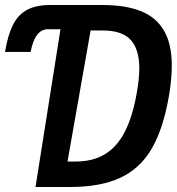

<svg xmlns="http://www.w3.org/2000/svg" viewBox="-84 -745 704 765"><path d="M600.5 -482.5Q600.5 -428 588.5 -359Q565.5 -229 519.5 -151Q473.5 -73 395 -36.5Q316.5 0 194.5 0H57.5L157 -628.5H107Q55 -628.5 38 -538H-64Q-53 -604 -33.2 -644.2Q-13.5 -684.5 21.5 -704.5Q56.5 -724.5 113.5 -725H323Q416 -725 477 -700.8Q538 -676.5 569.2 -623.2Q600.5 -570 600.5 -482.5ZM461 -375Q471 -431 471 -472.5Q471 -548.5 436.8 -586Q402.5 -623.5 326 -623.5H277L185 -101.5H218Q287 -101.5 335.2 -131.2Q383.5 -161 414 -221.2Q444.5 -281.5 461 -375Z"/></svg>

Font: JuliaMono SemiBoldItalic
Style: Regular
Weight: 600
Italic angle: -9°
Monospace: yes
Designer: cormullion
Foundry: corm
Version: Version 0.049; ttfautohint (v1.8.4)